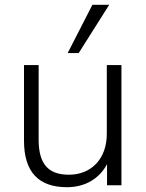

<svg xmlns="http://www.w3.org/2000/svg" viewBox="-20 -772 609 800"><path d="M259 8C333 8 393 -26 426 -88V0H486V-501H425V-214C425 -112 362 -44 267 -44C181 -44 141 -89 141 -190V-501H80V-186C80 -55 141 8 259 8ZM262 -551H308L435 -752H365Z"/></svg>

Font: Poppy and Pepper Light
Style: Regular
Weight: 300
Designer: Thy Ha
Foundry: Thy Ha
Version: Version 0.001;Glyphs 3.2 (3227)